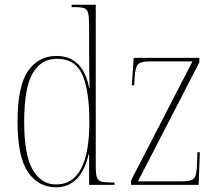

<svg xmlns="http://www.w3.org/2000/svg" viewBox="-20 -780 927 810"><path d="M217 10Q142 10 98 -54Q54 -118 54 -267Q54 -416 98 -480Q142 -544 218 -544Q330 -544 356 -409H358Q357 -449 356.5 -484Q356 -519 356 -544V-668Q356 -707 352 -724Q348 -741 335 -745.5Q322 -750 293 -750H282V-760H384V-78Q384 -47 388.5 -32.5Q393 -18 407.5 -14Q422 -10 452 -10H463V0H356V-129H354Q321 10 217 10ZM218 -2Q287 -2 322 -68.5Q357 -135 357 -265Q357 -399 327 -465.5Q297 -532 220 -532Q153 -532 117.5 -470.5Q82 -409 82 -265Q82 -125 118.5 -63Q155 -1 218 -2ZM533 0V-19L792 -521H611Q572 -521 561 -507Q550 -493 548 -452L546 -420H536L544 -536H821V-517L562 -15H750Q789 -15 799.5 -29Q810 -43 811 -85L813 -138H823L818 0Z"/></svg>

Font: Noto Serif Display Condensed Thin
Style: Regular
Weight: 100
Width: 3
Designer: Monotype Design Team
Foundry: Monotype Imaging Inc.
Version: Version 2.009